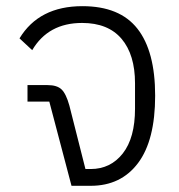

<svg xmlns="http://www.w3.org/2000/svg" viewBox="-20 -600 578 620"><path d="M246.1 -580.1Q366.7 -580.1 423.8 -507.3Q481 -434.6 481 -291Q481 -147 425.8 -73.5Q370.6 0 272.9 0H210.9L139.2 -272H68.8V-325.2H133.8Q164.1 -325.2 178.7 -311.3Q193.4 -297.4 204.1 -258.8L255.9 -54.2H272.9Q336.9 -54.2 376.5 -104.5Q416 -154.8 416 -249V-331.1Q416 -423.3 372.6 -474.6Q329.1 -525.9 245.1 -525.9Q135.7 -525.9 84 -438L43 -476.1Q106 -580.1 246.1 -580.1Z"/></svg>

Font: Anuphan Light
Style: Regular
Weight: 300
Designer: Mike Abbink, Paul van der Laan, Pieter van Rosmalen, Mint Tantisuwanna
Foundry: Bold Monday; Cadson Demak
Version: Version 3.002;hotconv 1.0.109;makeotfexe 2.5.65596